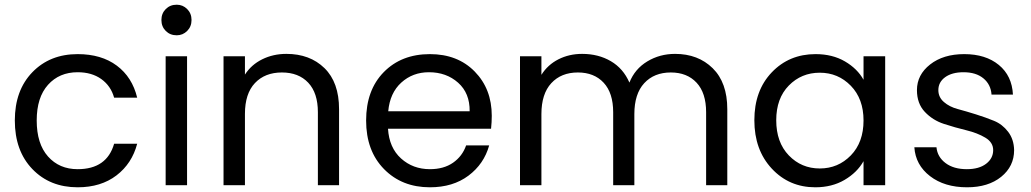

<svg xmlns="http://www.w3.org/2000/svg" viewBox="-20 -787 4381 816"><path d="M43 -275Q43 -403 117.5 -480Q192 -557 310 -557Q411 -557 476.5 -508Q542 -459 563 -372H465Q451 -422 410.5 -451Q370 -480 310 -480Q232 -480 184 -426.5Q136 -373 136 -275Q136 -176 184 -122Q232 -68 310 -68Q434 -68 465 -176H563Q541 -92 475 -41.5Q409 9 310 9Q192 9 117.5 -68.5Q43 -146 43 -275Z M684 0V-548H775V0ZM731 -637Q703 -637 684.5 -655.5Q666 -674 666 -702Q666 -730 684.5 -748.5Q703 -767 731 -767Q757 -767 775.5 -748.5Q794 -730 794 -702Q794 -674 775.5 -655.5Q757 -637 731 -637Z M1331 0V-310Q1331 -392 1290 -435.5Q1249 -479 1178 -479Q1106 -479 1063.5 -434Q1021 -389 1021 -303V0H930V-548H1021V-470Q1048 -512 1094.5 -535Q1141 -558 1197 -558Q1297 -558 1359 -497.5Q1421 -437 1421 -323V0Z M1803 -480Q1734 -480 1685.5 -436Q1637 -392 1630 -314H1976Q1977 -391 1927 -435.5Q1877 -480 1803 -480ZM2059 -169Q2037 -90 1971 -40.5Q1905 9 1807 9Q1688 9 1612 -68.5Q1536 -146 1536 -275Q1536 -404 1611 -480.5Q1686 -557 1807 -557Q1925 -557 1997.5 -483Q2070 -409 2070 -295Q2070 -268 2067 -240H1629Q1634 -159 1684.5 -113.5Q1735 -68 1807 -68Q1866 -68 1905.5 -95.5Q1945 -123 1961 -169Z M2981 0V-310Q2981 -392 2940.5 -435.5Q2900 -479 2831 -479Q2760 -479 2718 -433.5Q2676 -388 2676 -302V0H2586V-310Q2586 -392 2545.5 -435.5Q2505 -479 2436 -479Q2365 -479 2323 -433.5Q2281 -388 2281 -302V0H2190V-548H2281V-469Q2308 -512 2353.5 -535Q2399 -558 2454 -558Q2523 -558 2576 -527Q2629 -496 2655 -436Q2678 -494 2731 -526Q2784 -558 2849 -558Q2947 -558 3009 -497Q3071 -436 3071 -323V0Z M3446 -557Q3518 -557 3571 -526Q3624 -495 3650 -448V-548H3742V0H3650V-102Q3623 -54 3569.5 -22.5Q3516 9 3445 9Q3334 9 3260 -70.5Q3186 -150 3186 -276Q3186 -402 3260 -479.5Q3334 -557 3446 -557ZM3650 -275Q3650 -367 3596 -422.5Q3542 -478 3464 -478Q3386 -478 3332.5 -423.5Q3279 -369 3279 -276Q3279 -182 3332.5 -126.5Q3386 -71 3464 -71Q3542 -71 3596 -126.5Q3650 -182 3650 -275Z M4290 -149Q4290 -80 4235 -35.5Q4180 9 4090 9Q3994 9 3932.5 -38.5Q3871 -86 3866 -161H3960Q3964 -120 3998.5 -94Q4033 -68 4089 -68Q4141 -68 4171 -91Q4201 -114 4201 -149Q4201 -182 4167.5 -202Q4134 -222 4086.5 -233.5Q4039 -245 3991.5 -260.5Q3944 -276 3910.5 -311.5Q3877 -347 3877 -404Q3877 -469 3933 -513Q3989 -557 4078 -557Q4169 -557 4225 -511Q4281 -465 4285 -385H4194Q4191 -428 4159.5 -454Q4128 -480 4075 -480Q4026 -480 3997 -459Q3968 -438 3968 -404Q3968 -374 3991.5 -353.5Q4015 -333 4050.5 -323.5Q4086 -314 4127.5 -301Q4169 -288 4204.5 -273.5Q4240 -259 4264.5 -227Q4289 -195 4290 -149Z"/></svg>

Font: SVN-Poppins
Style: Regular
Weight: 400
Designer: Ninad Kale (Devanagari), Jonny Pinhorn (Latin)
Foundry: Indian Type Foundry
Version: Version 3.002 2017